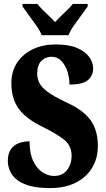

<svg xmlns="http://www.w3.org/2000/svg" viewBox="-20 -951 544 981"><path d="M237 10Q170 10 127 -3Q84 -16 61 -37Q38 -58 29 -82Q20 -106 20 -128Q20 -167 36 -189Q52 -211 77.5 -220Q103 -229 131 -229Q131 -167 150 -127.5Q169 -88 198 -70Q227 -52 256 -52Q300 -52 323 -83Q346 -114 346 -155Q346 -207 306.5 -238Q267 -269 199 -302Q136 -333 101 -366.5Q66 -400 52 -439.5Q38 -479 38 -526Q38 -587 68 -631.5Q98 -676 149 -700Q200 -724 263 -724Q331 -724 373.5 -706Q416 -688 436 -659.5Q456 -631 456 -601Q456 -565 429.5 -542Q403 -519 335 -519Q335 -553 324.5 -585.5Q314 -618 293.5 -639.5Q273 -661 243 -661Q212 -661 191 -639.5Q170 -618 170 -574Q170 -550 181 -527.5Q192 -505 223.5 -481.5Q255 -458 317 -429Q381 -400 416 -367Q451 -334 465.5 -294.5Q480 -255 480 -206Q480 -141 450 -92.5Q420 -44 365.5 -17Q311 10 237 10ZM193 -771Q184 -794 165.5 -820.5Q147 -847 127.5 -873Q108 -899 95 -918V-931H171Q180 -919 196.5 -902.5Q213 -886 231 -869Q249 -852 261 -838Q274 -852 291.5 -869Q309 -886 326 -902.5Q343 -919 352 -931H428V-918Q415 -899 395.5 -873Q376 -847 357.5 -820.5Q339 -794 330 -771Z"/></svg>

Font: Noto Serif ExtraCondensed Black
Style: Regular
Weight: 900
Width: 2
Designer: Monotype Design Team
Foundry: Monotype Imaging Inc.
Version: Version 2.015; ttfautohint (v1.8.4.7-5d5b)